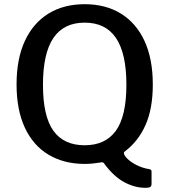

<svg xmlns="http://www.w3.org/2000/svg" viewBox="-20 -772 808 916"><path d="M59 -369Q59 -491 98.5 -576.5Q138 -662 211 -707Q284 -752 384 -752Q484 -752 557 -707Q630 -662 669.5 -576.5Q709 -491 709 -369Q709 -253 674 -175Q639 -97 576 -50Q571 -47 571 -42Q571 -31 588.5 -14Q606 3 633.5 16.5Q661 30 692 35Q699 36 701 39.5Q703 43 703 46V104Q703 117 696 120.5Q689 124 673 124Q623 124 572.5 97Q522 70 476 7Q471 0 461 3Q442 6 423 8Q404 10 384 10Q285 10 211.5 -34Q138 -78 98.5 -163Q59 -248 59 -369ZM185 -367Q185 -218 234.5 -148.5Q284 -79 384 -79Q483 -79 533 -148.5Q583 -218 583 -368Q583 -517 533.5 -590.5Q484 -664 384 -664Q284 -664 234.5 -590.5Q185 -517 185 -367Z"/></svg>

Font: Libre Franklin Thin Medium
Style: Regular
Weight: 500
Version: Version 3.000